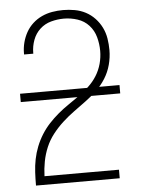

<svg xmlns="http://www.w3.org/2000/svg" viewBox="-53 -785 606 827"><g transform="rotate(-5 250.0 -371.5)"><path d="M69 0V-1Q69 -29 70.5 -57.5Q72 -86 77.5 -113.5Q83 -141 93.5 -167.5Q104 -194 119 -218Q134 -242 153 -262.5Q172 -283 194 -301.5Q216 -320 239 -335.5Q262 -351 285 -367.5Q308 -384 329 -403.5Q350 -423 365 -447Q380 -471 387.5 -498.5Q395 -526 395 -554Q395 -584 387 -613.5Q379 -643 359 -665Q339 -687 310 -696.5Q281 -706 251 -706Q223 -706 195.5 -698.5Q168 -691 147.5 -672Q127 -653 117 -626Q107 -599 107 -571V-567H67V-572Q67 -596 73 -619Q79 -642 90.5 -662.5Q102 -683 119.5 -699Q137 -715 158.5 -725Q180 -735 203.5 -739Q227 -743 251 -743Q276 -743 301 -738.5Q326 -734 348 -722.5Q370 -711 387.5 -692.5Q405 -674 416 -651.5Q427 -629 431 -604Q435 -579 435 -554Q435 -522 426.5 -490.5Q418 -459 401 -432Q384 -405 361 -383Q338 -361 312 -342Q286 -323 260 -304Q234 -285 210.5 -263.5Q187 -242 167 -216.5Q147 -191 134.5 -161.5Q122 -132 116 -100.5Q110 -69 109 -37H431V0ZM35 -364V-400H465V-364Z"/></g></svg>

Font: Iosevka Curly Extralight
Style: Regular
Weight: 200
Monospace: yes
Designer: Belleve Invis
Foundry: Belleve Invis
Version: Version 22.1.2; ttfautohint (v1.8.4)